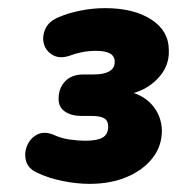

<svg xmlns="http://www.w3.org/2000/svg" viewBox="-20 -728 435 472"><path d="M200 -276Q169 -276 134 -283Q99 -290 70 -304Q49 -314 44 -332.5Q39 -351 46.5 -369.5Q54 -388 71 -397Q88 -406 111 -397Q130 -388 151.5 -385Q173 -382 190 -382Q219 -382 232.5 -390Q246 -398 246 -417Q246 -431 236.5 -437Q227 -443 204 -443H179Q156 -443 140 -453.5Q124 -464 124 -485Q124 -511 140 -528Q156 -545 186 -545H211Q235 -545 248.5 -552.5Q262 -560 262 -576Q262 -590 250.5 -596.5Q239 -603 216 -603Q197 -603 180.5 -599.5Q164 -596 151 -591Q127 -583 110 -592.5Q93 -602 88 -620Q83 -638 91.5 -657Q100 -676 125 -686Q148 -696 178 -702Q208 -708 238 -708Q309 -708 352 -680Q395 -652 395 -605Q397 -565 367 -534Q337 -503 290 -495V-504Q330 -497 353.5 -470.5Q377 -444 378 -407Q378 -369 355 -339.5Q332 -310 292 -293Q252 -276 200 -276Z"/></svg>

Font: Nunito ExtraLight Black
Style: Italic
Weight: 900
Italic angle: -9°
Version: Version 3.602